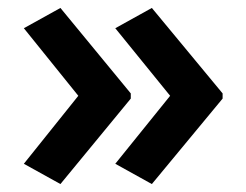

<svg xmlns="http://www.w3.org/2000/svg" viewBox="-20 -512 620 483"><path d="M540 -264 362 -49 270 -100 408 -271 270 -441 362 -492 540 -277ZM309 -264 132 -49 40 -100 177 -271 40 -441 132 -492 309 -277Z"/></svg>

Font: Noto Sans Javanese SemiBold
Style: Regular
Weight: 600
Version: Version 2.004